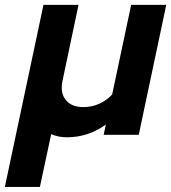

<svg xmlns="http://www.w3.org/2000/svg" viewBox="-70 -542 689 772"><path d="M-50.5 209.6 104.8 -522.4H245.7L181.7 -218.8Q170.8 -170.1 193.9 -140.8Q217.1 -111.4 265 -111.4Q299.4 -111.4 328.9 -124.7Q358.5 -138 380.9 -162L457.4 -522.4H598.5L487.9 0H346.8L355.7 -41.2Q284.3 10 199.2 10Q181 10 165 6.6Q149 3.2 135.8 -2.6L90.4 209.6Z"/></svg>

Font: Red Hat Display VF
Style: Italic
Weight: 300
Italic angle: -12°
Designer: Pentagram, MCKL
Foundry: Pentagram, MCKL
Version: Version 1.010